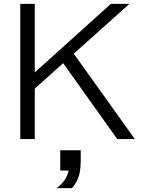

<svg xmlns="http://www.w3.org/2000/svg" viewBox="-20 -720 728 994"><path d="M85 0H160V-261L307 -393L587 0H678L362 -442L650 -700H554L160 -345V-700H85ZM292 163H335C329 195 313 222 274 254H353C393 204 398 169 398 94V58H292Z"/></svg>

Font: Absans
Style: Regular
Weight: 400
Designer: Valerio Monopoli
Version: Version 1.200;Glyphs 3.2 (3217)